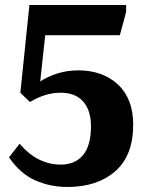

<svg xmlns="http://www.w3.org/2000/svg" viewBox="-20 -730 583 764"><path d="M248 14Q180 14 120 -12.5Q60 -39 16 -104L58 -158Q95 -115 136 -95Q177 -75 222 -75Q279 -75 310.5 -113Q342 -151 342 -227Q342 -291 311 -326Q280 -361 222 -361Q189 -361 159 -351.5Q129 -342 99 -324L61 -361L97 -710H482V-683L457 -590H160L140 -406Q171 -426 209.5 -438Q248 -450 291 -450Q389 -450 449.5 -393.5Q510 -337 510 -234Q510 -111 438.5 -48.5Q367 14 248 14Z"/></svg>

Font: Literata 36pt
Style: Bold
Weight: 700
Designer: Latin by Veronika Burian and Jose Scaglione. Greek by Irene Vlachou. Cyrillic by Vera Evstafieva.
Foundry: TypeTogether
Version: Version 3.002